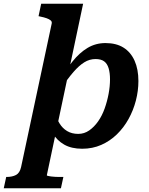

<svg xmlns="http://www.w3.org/2000/svg" viewBox="-98 -778 794 1021"><path d="M318 -66Q350 -66 376.5 -84.5Q403 -103 424 -133Q445 -163 458.5 -201Q472 -239 479.5 -279Q487 -319 487 -356Q487 -391 479.5 -415.5Q472 -440 455.5 -452Q439 -464 410 -464Q378 -464 350 -446.5Q322 -429 292.5 -395Q263 -361 228 -309L213 -339Q250 -404 287.5 -451Q325 -498 368 -523.5Q411 -549 463 -549Q520 -549 558.5 -525Q597 -501 617.5 -455.5Q638 -410 638 -347Q638 -295 624.5 -243Q611 -191 585.5 -145Q560 -99 523.5 -63.5Q487 -28 440.5 -7.5Q394 13 339 13Q282 13 243.5 -9Q205 -31 182 -69.5Q159 -108 149 -156L193 -184Q202 -149 218 -122.5Q234 -96 259 -81Q284 -66 318 -66ZM226 223H-78L-65 163H-63Q-33 163 -13 152.5Q7 142 14 111L177 -653Q179 -663 171.5 -669.5Q164 -676 150 -681Q136 -686 116 -690L107 -692L121 -758H344L151 154Q151 156 157 157.5Q163 159 174 160.5Q185 162 197.5 162.5Q210 163 221 163H239Z"/></svg>

Font: Roboto Serif 20pt SemiBold
Style: Italic
Weight: 600
Italic angle: -10°
Version: Version 1.007